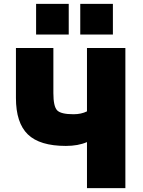

<svg xmlns="http://www.w3.org/2000/svg" viewBox="-20 -980 746 1000"><path d="M398 -800V-960H568V-800ZM168 -800V-960H338V-800ZM433 -240Q387 -220 323 -220Q187 -220 125 -280Q63 -340 63 -470V-730H258V-495Q258 -426 277.5 -405.5Q297 -385 363 -385Q403 -385 433 -400V-730H633V0H433Z"/></svg>

Font: M PLUS 1p Black
Style: Regular
Weight: 900
Version: Version 1.061